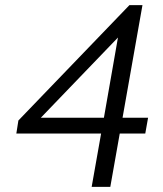

<svg xmlns="http://www.w3.org/2000/svg" viewBox="-20 -732 640 752"><path d="M339 0 376 -209H44L52 -260L487 -712H538L460 -271H560L549 -209H449L412 0ZM140 -271H387L442 -585Z"/></svg>

Font: Livvic
Style: Italic
Weight: 400
Italic angle: -10°
Designer: Jacques Le Bailly, Baron von Fonthausen
Version: Version 1.001; ttfautohint (v1.8.2)